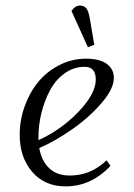

<svg xmlns="http://www.w3.org/2000/svg" viewBox="-20 -663 483 690"><path d="M50.8 -178.2Q50.8 -231 68.6 -280.8Q86.4 -330.6 117.4 -368.4Q148.4 -406.2 193.4 -429.2Q238.3 -452.1 289.1 -452.1Q338.4 -452.1 363.8 -433.3Q389.2 -414.6 389.2 -382.8Q389.2 -344.2 345.2 -293Q301.3 -241.7 240.2 -199Q179.2 -156.2 121.1 -130.9Q128.9 -85.9 156.2 -59.1Q183.6 -32.2 231 -32.2Q306.6 -32.2 362.8 -86.9L377 -66.9Q308.1 6.8 215.8 6.8Q140.1 6.8 95.5 -45.7Q50.8 -98.1 50.8 -178.2ZM118.2 -159.2Q199.7 -196.3 262 -261.2Q324.2 -326.2 324.2 -377Q324.2 -422.9 284.2 -422.9Q245.1 -422.9 212.6 -399.7Q180.2 -376.5 160.2 -339.4Q140.1 -302.2 129.2 -258.3Q118.2 -214.4 118.2 -169.9ZM236.8 -624Q250.5 -643.1 267.1 -643.1Q282.7 -643.1 290.8 -632.3Q298.8 -621.6 303.2 -594.2L318.8 -502L295.9 -493.2Z"/></svg>

Font: Dihjauti S
Style: Italic
Weight: 400
Italic angle: -9°
Designer: T. Christopher White
Version: Version 3.0.0